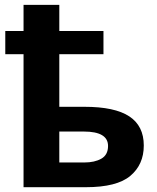

<svg xmlns="http://www.w3.org/2000/svg" viewBox="-20 -780 654 800"><path d="M227.1 -759.8V-650.9H411.1V-554.2H227.1V-335H332Q458 -335 518.6 -295.2Q579.1 -255.4 579.1 -173.8Q579.1 -94.2 522.9 -47.1Q466.8 0 337.9 0H78.1V-554.2H2V-650.9H78.1V-759.8ZM329.1 -231.9H227.1V-103H331.1Q374.5 -103 402.3 -118.9Q430.2 -134.8 430.2 -171.9Q430.2 -231.9 329.1 -231.9Z"/></svg>

Font: Open Sans
Style: Bold
Weight: 700
Designer: Monotype Design Team
Foundry: Monotype Imaging Inc.
Version: Version 3.000; ttfautohint (v1.8.4)